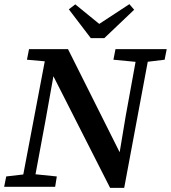

<svg xmlns="http://www.w3.org/2000/svg" viewBox="-35 -901 824 926"><path d="M-15 0 -5 -50 98 -62H121L239 -50L231 0ZM66 0 190 -653H244L185 -323L125 0ZM512 -613 522 -664H769L759 -613L660 -601H637ZM580 -139 529 -88 571 -340 630 -664H689L564 5H496L207 -564L198 -571L184 -605L95 -613L105 -664H293L556 -139ZM328 -880 474 -761H406L589 -881L612 -854L468 -717H403L297 -856Z"/></svg>

Font: Source Serif 4 18pt SemiBold
Style: Italic
Weight: 600
Italic angle: -12°
Designer: Frank Grießhammer
Foundry: Adobe Systems Incorporated
Version: Version 4.004;hotconv 1.0.116;makeotfexe 2.5.65601